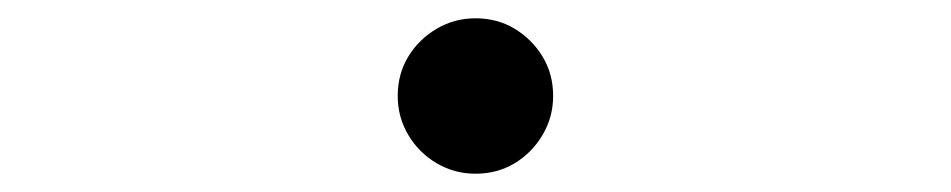

<svg xmlns="http://www.w3.org/2000/svg" viewBox="-20 -485 1040 210"><path d="M500 -465Q524 -465 543 -453.5Q562 -442 573.5 -423Q585 -404 585 -380Q585 -357 573.5 -337.5Q562 -318 543 -306.5Q524 -295 500 -295Q477 -295 457.5 -306.5Q438 -318 426.5 -337.5Q415 -357 415 -380Q415 -404 426.5 -423Q438 -442 457.5 -453.5Q477 -465 500 -465Z"/></svg>

Font: Noto Sans JP
Style: Regular
Weight: 100
Designer: Ryoko NISHIZUKA 西塚涼子 (kana, bopomofo & ideographs); Paul D. Hunt (Latin, Greek & Cyrillic); Sandoll Communications 산돌커뮤니
Foundry: Adobe
Version: Version 2.004;hotconv 1.0.118;makeotfexe 2.5.65603